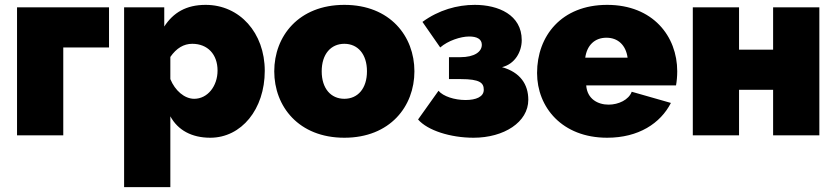

<svg xmlns="http://www.w3.org/2000/svg" viewBox="-20 -556 3437 789"><path d="M428 -526H50V0H240V-361H428Z M844 10C972 10 1068 -107 1068 -265C1068 -421 965 -536 825 -536C745 -536 692 -504 655 -447V-526H490V213H680V-78C711 -21 768 10 844 10ZM778 -150C738 -150 699 -184 680 -231V-322C705 -358 735 -376 770 -376C833 -376 874 -333 874 -266C874 -202 833 -150 778 -150Z M1395 10C1583 10 1683 -119 1683 -263C1683 -407 1583 -536 1395 -536C1207 -536 1107 -407 1107 -263C1107 -119 1207 10 1395 10ZM1302 -263C1302 -334 1340 -376 1395 -376C1450 -376 1488 -334 1488 -263C1488 -192 1450 -150 1395 -150C1340 -150 1302 -192 1302 -263Z M1789 -361C1821 -389 1873 -406 1908 -406C1939 -406 1960 -396 1960 -372C1960 -344 1931 -321 1871 -321H1825V-231H1873C1953 -231 1968 -215 1968 -187C1968 -158 1936 -145 1893 -145C1848 -145 1801 -160 1782 -183L1698 -65C1737 -20 1831 10 1926 10C2051 10 2151 -54 2151 -146C2151 -209 2118 -259 2043 -280C2096 -293 2124 -343 2124 -391C2124 -495 2028 -536 1931 -536C1859 -536 1783 -515 1716 -466Z M2475 10C2604 10 2694 -49 2737 -133L2576 -179C2564 -146 2522 -126 2481 -126C2437 -126 2393 -149 2389 -205H2758C2761 -221 2763 -243 2763 -263C2763 -407 2663 -536 2475 -536C2287 -536 2187 -408 2187 -256C2187 -115 2290 10 2475 10ZM2385 -319C2392 -370 2424 -401 2472 -401C2520 -401 2552 -370 2559 -319Z M3017 -526H2827V0H3017V-187H3157V0H3347V-526H3157V-352H3017Z"/></svg>

Font: Raleway Black
Style: Regular
Weight: 900
Designer: Matt McInerney, Pablo Impallari, Rodrigo Fuenzalida
Foundry: Matt McInerney, Pablo Impallari, Rodrigo Fuenzalida
Version: Version 3.000g; ttfautohint (v1.5) -l 8 -r 28 -G 28 -x 14 -D